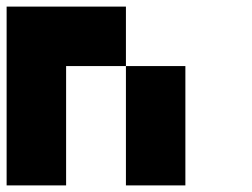

<svg xmlns="http://www.w3.org/2000/svg" viewBox="-20 -560 761 580"><path d="M179.7 -540Q240.2 -540 360.4 -540Q360.4 -480.5 360.4 -360.4Q299.8 -360.4 179.7 -360.4Q179.7 -240.2 179.7 0Q120.1 0 0 0Q0 -179.7 0 -540Q59.6 -540 179.7 -540ZM360.4 -360.4Q419.9 -360.4 540 -360.4Q540 -240.2 540 0Q480.5 0 360.4 0Q360.4 -120.1 360.4 -360.4Z"/></svg>

Font: Pixelfont
Style: 5 px
Weight: 400
Designer: Eugene Lysy
Version: Version 1.0.2 (beta)